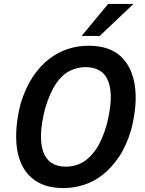

<svg xmlns="http://www.w3.org/2000/svg" viewBox="-20 -948 740 978"><path d="M303 10Q199 10 139 -44Q79 -98 66 -195.5Q53 -293 85 -420Q110 -501 147 -556.5Q184 -612 229.5 -647Q275 -682 325.5 -698.5Q376 -715 431 -715Q537 -715 595 -661Q653 -607 667 -510.5Q681 -414 648 -287Q624 -205 586 -149Q548 -93 503.5 -58Q459 -23 407.5 -6.5Q356 10 303 10ZM316 -99Q360 -99 398 -119.5Q436 -140 468 -186Q500 -232 523 -311Q560 -454 533 -530Q506 -606 416 -606Q373 -606 334.5 -586.5Q296 -567 265 -521.5Q234 -476 210 -396Q173 -252 200 -175.5Q227 -99 316 -99ZM396 -765 531 -928H660L488 -765Z"/></svg>

Font: Nunito Sans 7pt Condensed
Style: Bold Italic
Weight: 700
Width: 3
Italic angle: -9°
Designer: Vernon Adams
Foundry: Vernon Adams
Version: Version 3.101;gftools[0.9.27]